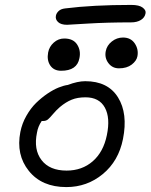

<svg xmlns="http://www.w3.org/2000/svg" viewBox="-20 -781 606 773"><path d="M250 -681.2Q225.6 -681.2 213.9 -692.1Q202.1 -703.1 205.1 -717.8Q207 -728 216.1 -736.6Q225.1 -745.1 242.2 -747.1Q354 -761.2 508.8 -761.2Q540.5 -761.2 554.7 -750.2Q568.8 -739.3 565.9 -727.1Q563 -710.4 547.4 -700.7Q531.7 -690.9 507.8 -690.9Q411.1 -690.9 331.8 -686Q252.4 -681.2 250 -681.2ZM459 -505.9Q432.1 -505.9 416.3 -527.1Q400.4 -548.3 405.8 -575.2Q410.2 -598.1 430.2 -614Q450.2 -629.9 475.1 -629.9Q506.8 -629.9 522.7 -606Q538.6 -582 533.2 -554.2Q529.8 -536.1 510.3 -521Q490.7 -505.9 459 -505.9ZM226.1 -496.1Q196.8 -496.1 182.4 -517.3Q168 -538.6 173.8 -569.8Q178.2 -593.3 196.5 -609.6Q214.8 -626 238.8 -626Q274.9 -626 290.5 -601.8Q306.2 -577.6 299.8 -546.9Q290.5 -496.1 226.1 -496.1ZM247.1 -27.8Q148.4 -27.8 96.2 -92.8Q43.9 -157.7 62 -250Q68.8 -284.2 86.2 -314.7Q103.5 -345.2 125.2 -366.5Q147 -387.7 171.1 -404.1Q195.3 -420.4 216.3 -428.7Q237.3 -437 252.9 -439Q292.5 -454.1 323.2 -454.1Q414.6 -454.1 455.1 -388.9Q495.6 -323.7 475.1 -221.2Q457.5 -132.8 394 -80.3Q330.6 -27.8 247.1 -27.8ZM128.9 -247.1Q114.7 -178.7 147.2 -136.5Q179.7 -94.2 248 -94.2Q310.5 -94.2 353.5 -131.8Q396.5 -169.4 410.2 -236.8Q424.8 -306.6 402.1 -347.9Q379.4 -389.2 324.2 -389.2Q292 -389.2 268.6 -379.6Q245.1 -370.1 221.2 -350.1Q207 -337.9 193.8 -322.3Q180.7 -306.6 173.1 -300.3Q165.5 -293.9 153.8 -293.9H147.9Q132.8 -271.5 128.9 -247.1Z"/></svg>

Font: Shantell Sans Irregular
Style: Italic
Weight: 300
Italic angle: -11.31°
Designer: Stephen Nixon, Anya Danilova, Shantell Martin
Foundry: Arrow Type
Version: Version 1.006;[9816181b4]